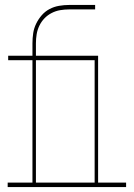

<svg xmlns="http://www.w3.org/2000/svg" viewBox="-20 -755 540 775"><path d="M125 -18H362V-512H125ZM11 0V-18H111V-512H13V-530H111V-580Q111 -601 114 -621Q117 -641 126 -659.5Q135 -678 148.5 -693.5Q162 -709 180 -718.5Q198 -728 218.5 -731.5Q239 -735 259 -735H364V-717H259Q241 -717 223 -714Q205 -711 188.5 -702.5Q172 -694 159.5 -681Q147 -668 139 -651.5Q131 -635 128 -617Q125 -599 125 -580V-530H376V-18H489V0Z"/></svg>

Font: Iosevka Slab Thin
Style: Regular
Weight: 100
Monospace: yes
Designer: Belleve Invis
Foundry: Belleve Invis
Version: Version 11.1.0; ttfautohint (v1.8.3)